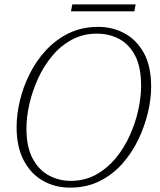

<svg xmlns="http://www.w3.org/2000/svg" viewBox="-20 -848 731 879"><path d="M301 11Q232 11 176.5 -20.5Q121 -52 88.5 -114Q56 -176 56 -266Q56 -324 71 -387Q86 -450 116 -510Q146 -570 191 -618.5Q236 -667 295.5 -696Q355 -725 430 -725Q494 -725 549 -696Q604 -667 638 -606.5Q672 -546 672 -450Q672 -395 657 -332Q642 -269 613 -208.5Q584 -148 539.5 -98Q495 -48 435.5 -18.5Q376 11 301 11ZM304 -20Q368 -20 419.5 -48.5Q471 -77 509.5 -123.5Q548 -170 574 -227.5Q600 -285 613 -344Q626 -403 626 -455Q626 -540 599 -592.5Q572 -645 526 -669.5Q480 -694 423 -694Q360 -694 308.5 -666Q257 -638 218.5 -591.5Q180 -545 154 -488Q128 -431 114.5 -371.5Q101 -312 101 -260Q101 -176 129 -123Q157 -70 203.5 -45Q250 -20 304 -20ZM305 -796 311 -828H601L595 -796Z"/></svg>

Font: Noto Serif ExtraLight
Style: Italic
Weight: 200
Italic angle: -12°
Designer: Monotype Design Team
Foundry: Monotype Imaging Inc.
Version: Version 2.014; ttfautohint (v1.8.4.7-5d5b)